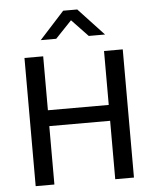

<svg xmlns="http://www.w3.org/2000/svg" viewBox="-57 -892 756 940"><g transform="rotate(-5 321.0 -422.0)"><path d="M80 0V-630H172V-365H471V-630H563V0H471V-287H172V0ZM289 -844H358L483 -710H403L323 -794L243 -710H167Z"/></g></svg>

Font: Mukta Vaani
Style: Regular
Weight: 400
Designer: Noopur Datye, Girish Dalvi, Yashodeep Gholap, Pallavi Karambelkar
Foundry: Ek Type
Version: Version 2.538;PS 1.000;hotconv 16.6.51;makeotf.lib2.5.65220;